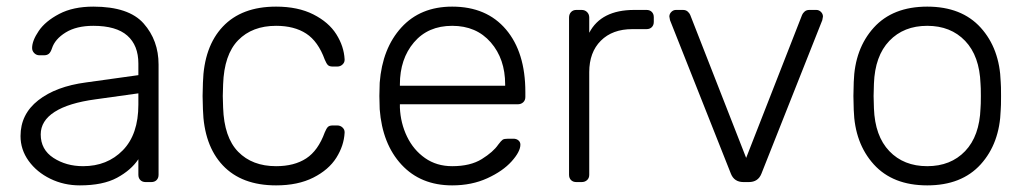

<svg xmlns="http://www.w3.org/2000/svg" viewBox="-20 -550 3100 580"><path d="M221 10Q173 10 132 -10Q91 -30 66.5 -64Q42 -98 42 -139Q42 -205 95.5 -247Q149 -289 240 -301L398 -323V-358Q398 -413 364.5 -442.5Q331 -472 262 -472Q211 -472 178.5 -452Q146 -432 137 -404Q133 -392 127.5 -387.5Q122 -383 113 -383H99Q90 -383 83.5 -389.5Q77 -396 77 -405Q77 -427 97 -456.5Q117 -486 159 -508Q201 -530 262 -530Q369 -530 414 -479Q459 -428 459 -355V-22Q459 -12 453 -6Q447 0 437 0H420Q410 0 404 -6Q398 -12 398 -22V-69Q376 -36 333.5 -13Q291 10 221 10ZM231 -48Q304 -48 351 -96Q398 -144 398 -234V-268L269 -250Q187 -239 145 -212Q103 -185 103 -144Q103 -98 141.5 -73Q180 -48 231 -48Z M814 10Q710 10 653 -50.5Q596 -111 593 -220L592 -260L593 -300Q596 -409 653 -469.5Q710 -530 814 -530Q880 -530 926.5 -506.5Q973 -483 996 -446.5Q1019 -410 1021 -371Q1021 -370 1021 -369Q1021 -361 1014.5 -355Q1008 -349 999 -349H985Q975 -349 970.5 -353.5Q966 -358 961 -370Q941 -425 905 -448.5Q869 -472 814 -472Q742 -472 699.5 -428.5Q657 -385 654 -295L653 -260L654 -225Q657 -135 699.5 -91.5Q742 -48 814 -48Q869 -48 905 -71.5Q941 -95 961 -150Q966 -162 970.5 -166.5Q975 -171 985 -171H999Q1008 -171 1014.5 -165Q1021 -159 1021 -151Q1021 -150 1021 -149Q1019 -110 996 -73.5Q973 -37 926.5 -13.5Q880 10 814 10Z M1346 10Q1251 10 1193 -52.5Q1135 -115 1127 -220L1126 -260L1127 -300Q1135 -404 1192.5 -467Q1250 -530 1346 -530Q1450 -530 1508.5 -461Q1567 -392 1567 -272V-257Q1567 -247 1560.5 -241Q1554 -235 1544 -235H1188V-225Q1190 -178 1209.5 -137.5Q1229 -97 1264 -72.5Q1299 -48 1346 -48Q1401 -48 1435.5 -69.5Q1470 -91 1485 -113Q1494 -125 1498.5 -128Q1503 -131 1515 -131H1531Q1540 -131 1546 -126Q1552 -121 1552 -113Q1552 -92 1525.5 -62.5Q1499 -33 1452 -11.5Q1405 10 1346 10ZM1506 -291V-295Q1506 -372 1462.5 -422Q1419 -472 1346 -472Q1273 -472 1230.5 -422Q1188 -372 1188 -295V-291Z M1721 0Q1711 0 1705 -6Q1699 -12 1699 -22V-497Q1699 -507 1705 -513.5Q1711 -520 1721 -520H1737Q1747 -520 1753.5 -513.5Q1760 -507 1760 -497V-451Q1796 -520 1896 -520H1933Q1943 -520 1949 -514Q1955 -508 1955 -498V-484Q1955 -474 1949 -468Q1943 -462 1933 -462H1890Q1830 -462 1795 -427Q1760 -392 1760 -332V-22Q1760 -12 1753.5 -6Q1747 0 1737 0Z M2226 0Q2198 0 2188 -25L2004 -489L2002 -500Q2002 -508 2008 -514Q2014 -520 2022 -520H2043Q2052 -520 2057.5 -515Q2063 -510 2065 -505L2234 -73L2403 -505Q2405 -510 2410.5 -515Q2416 -520 2425 -520H2446Q2454 -520 2460 -514Q2466 -508 2466 -500L2464 -489L2280 -25Q2270 0 2242 0Z M2781 10Q2677 10 2619.5 -53.5Q2562 -117 2559 -218L2558 -260L2559 -302Q2562 -403 2619.5 -466.5Q2677 -530 2781 -530Q2885 -530 2942.5 -466.5Q3000 -403 3003 -302Q3004 -292 3004 -260Q3004 -228 3003 -218Q3000 -117 2942.5 -53.5Q2885 10 2781 10ZM2781 -48Q2852 -48 2895.5 -93.5Q2939 -139 2942 -223Q2943 -233 2943 -260Q2943 -287 2942 -297Q2939 -381 2895.5 -426.5Q2852 -472 2781 -472Q2710 -472 2666.5 -426.5Q2623 -381 2620 -297L2619 -260L2620 -223Q2623 -139 2666.5 -93.5Q2710 -48 2781 -48Z"/></svg>

Font: Rubik AZ
Style: Regular
Weight: 300
Designer: Hubert and Fischer
Foundry: Hubert & Fischer
Version: Version 2.000